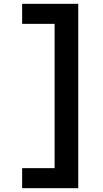

<svg xmlns="http://www.w3.org/2000/svg" viewBox="-20 -843 540 1006"><path d="M96 143V38H266V-718H96V-823H390V143Z"/></svg>

Font: Iosevka Curly Extrabold
Style: Regular
Weight: 800
Monospace: yes
Designer: Belleve Invis
Foundry: Belleve Invis
Version: Version 22.1.2; ttfautohint (v1.8.4)